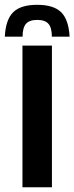

<svg xmlns="http://www.w3.org/2000/svg" viewBox="-50 -793 314 813"><path d="M45.1 0V-600H169.9V0ZM107.6 -772.6Q177 -772.6 208.8 -741.4Q240.6 -710.2 244.8 -637.7H169.6Q169.5 -675.8 155.1 -692.3Q140.7 -708.7 107.6 -708.7Q74.5 -708.7 60.1 -692.3Q45.7 -675.8 45.6 -637.7H-29.7Q-25.8 -710.2 6 -741.4Q37.8 -772.6 107.6 -772.6Z"/></svg>

Font: Big Shoulders Thin
Style: Regular
Weight: 100
Designer: Patric King
Foundry: XO Type Co
Version: Version 2.002